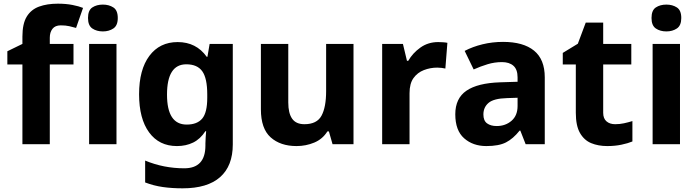

<svg xmlns="http://www.w3.org/2000/svg" viewBox="-20 -785 3799 1045"><path d="M380 -434H251V0H102V-434H20V-506L102 -546V-586Q102 -656 125.5 -694.5Q149 -733 192.5 -749Q236 -765 295 -765Q339 -765 374.5 -758Q410 -751 432 -742L394 -633Q377 -638 357 -642.5Q337 -647 311 -647Q280 -647 265.5 -628Q251 -609 251 -580V-546H380Z M540 -760Q573 -760 597 -744.5Q621 -729 621 -687Q621 -646 597 -630Q573 -614 540 -614Q506 -614 482.5 -630Q459 -646 459 -687Q459 -729 482.5 -744.5Q506 -760 540 -760ZM614 -546V0H465V-546Z M947 -556Q1048 -556 1105 -476H1109L1121 -546H1247V1Q1247 118 1178 179Q1109 240 974 240Q916 240 866.5 233Q817 226 770 208V89Q871 131 983 131Q1098 131 1098 7V-4Q1098 -21 1099.5 -39Q1101 -57 1102 -71H1098Q1070 -28 1031 -9Q992 10 943 10Q846 10 791.5 -64.5Q737 -139 737 -272Q737 -406 793 -481Q849 -556 947 -556ZM994 -435Q889 -435 889 -270Q889 -107 996 -107Q1053 -107 1080.5 -139.5Q1108 -172 1108 -253V-271Q1108 -359 1081 -397Q1054 -435 994 -435Z M1904 -546V0H1790L1770 -70H1762Q1736 -28 1690.5 -9Q1645 10 1594 10Q1506 10 1453 -37.5Q1400 -85 1400 -190V-546H1549V-227Q1549 -169 1570 -139Q1591 -109 1637 -109Q1705 -109 1730 -155.5Q1755 -202 1755 -289V-546Z M2365 -556Q2376 -556 2391 -555Q2406 -554 2415 -552L2404 -412Q2397 -414 2383.5 -415.5Q2370 -417 2360 -417Q2322 -417 2287 -403.5Q2252 -390 2230.5 -360Q2209 -330 2209 -278V0H2060V-546H2173L2195 -454H2202Q2226 -496 2268 -526Q2310 -556 2365 -556Z M2718 -557Q2828 -557 2886.5 -509.5Q2945 -462 2945 -364V0H2841L2812 -74H2808Q2773 -30 2734 -10Q2695 10 2627 10Q2554 10 2506 -32.5Q2458 -75 2458 -163Q2458 -250 2519 -291.5Q2580 -333 2702 -337L2797 -340V-364Q2797 -407 2774.5 -427Q2752 -447 2712 -447Q2672 -447 2634 -435.5Q2596 -424 2558 -407L2509 -508Q2553 -531 2606.5 -544Q2660 -557 2718 -557ZM2739 -251Q2667 -249 2639 -225Q2611 -201 2611 -162Q2611 -128 2631 -113.5Q2651 -99 2683 -99Q2731 -99 2764 -127.5Q2797 -156 2797 -208V-253Z M3328 -109Q3353 -109 3376 -114Q3399 -119 3422 -126V-15Q3398 -5 3362.5 2.5Q3327 10 3285 10Q3236 10 3197.5 -6Q3159 -22 3136.5 -61.5Q3114 -101 3114 -171V-434H3043V-497L3125 -547L3168 -662H3263V-546H3416V-434H3263V-171Q3263 -140 3281 -124.5Q3299 -109 3328 -109Z M3607 -760Q3640 -760 3664 -744.5Q3688 -729 3688 -687Q3688 -646 3664 -630Q3640 -614 3607 -614Q3573 -614 3549.5 -630Q3526 -646 3526 -687Q3526 -729 3549.5 -744.5Q3573 -760 3607 -760ZM3681 -546V0H3532V-546Z"/></svg>

Font: Noto Sans Bengali UI
Style: Bold
Weight: 700
Designer: Jelle Bosma - Monotype Design Team
Foundry: Monotype Imaging Inc.
Version: Version 2.003; ttfautohint (v1.8.4.7-5d5b)